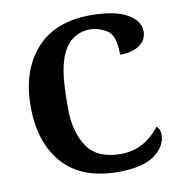

<svg xmlns="http://www.w3.org/2000/svg" viewBox="-82 -800 832 885"><g transform="rotate(-10 334.0 -357.0)"><path d="M627 -126.5Q627 -71.3 572.3 -30.8Q517.6 9.8 400.9 9.8Q231 9.8 143.1 -89.1Q55.2 -188 55.2 -356.4Q55.2 -524.9 144.3 -624.5Q233.4 -724.1 399.9 -724.1Q510.3 -724.1 569.1 -691.7Q627.9 -659.2 627.9 -607.9Q627.9 -569.3 595 -545.2Q562 -521 502.9 -521Q502.9 -613.8 463.4 -637Q423.8 -660.2 384.8 -660.2Q345.7 -660.2 313 -640.1Q280.3 -620.1 260.5 -581.5Q240.7 -543 231.9 -486.6Q223.1 -430.2 223.1 -319.8Q223.1 -209.5 269.8 -139.6Q316.4 -69.8 426.8 -69.8Q537.1 -69.8 609.9 -165Q627 -151.9 627 -126.5Z"/></g></svg>

Font: DroidSerif-Bold
Style: Bold
Weight: 700
Foundry: Ascender Corporation
Version: Version 1.00 build 112